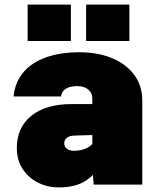

<svg xmlns="http://www.w3.org/2000/svg" viewBox="-20 -802 690 834"><path d="M387 0 381 -73V-374Q381 -399 363 -413.5Q345 -428 315 -428Q284 -428 266 -416.5Q248 -405 245 -383H39Q45 -443 80 -486Q115 -529 177.5 -552Q240 -575 325 -575Q405 -575 466.5 -549.5Q528 -524 563 -477Q598 -430 598 -364V0ZM236 12Q185 12 143.5 -9.5Q102 -31 77.5 -69.5Q53 -108 53 -159Q53 -248 116 -299Q179 -350 293 -350H399L396 -216L301 -213Q281 -212 270 -203Q259 -194 259 -180Q259 -165 270.5 -156Q282 -147 301 -147Q330 -147 353 -157Q376 -167 389 -186L408 -73Q381 -31 339.5 -9.5Q298 12 236 12ZM354 -624V-782H542V-624ZM100 -624V-782H288V-624Z"/></svg>

Font: Azeret Mono Thin Black
Style: Regular
Weight: 900
Version: Version 1.002